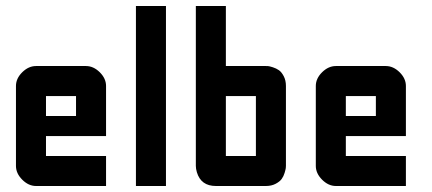

<svg xmlns="http://www.w3.org/2000/svg" viewBox="-20 -620 1439 640"><path d="M333.5 0H100.1Q75.2 0 54.2 -21Q33.2 -42 33.2 -66.9V-333.5Q33.2 -358.4 54.2 -379.2Q75.2 -399.9 100.1 -399.9H266.6Q291.5 -399.9 312.5 -379.2Q333.5 -358.4 333.5 -333.5V-166.5H133.3V-100.1H333.5ZM133.3 -233.4H233.4V-299.8H133.3Z M433.1 -600.1H533.2V0H433.1Z M632.8 -66.9V-600.1H732.9V-399.9H866.2Q869.1 -399.9 873.5 -399.7Q877.9 -399.4 889.4 -395.8Q900.9 -392.1 909.7 -386Q918.5 -379.9 925.8 -366Q933.1 -352.1 933.1 -333.5V-66.9Q933.1 -64 932.6 -59.6Q932.1 -55.2 928.7 -43.7Q925.3 -32.2 918.9 -23.4Q912.6 -14.6 898.7 -7.3Q884.8 0 866.2 0H699.7Q649.9 0 636.2 -45.9Q632.8 -57.6 632.8 -66.9ZM732.9 -100.1H833V-299.8H732.9Z M1333 0H1099.6Q1074.7 0 1053.7 -21Q1032.7 -42 1032.7 -66.9V-333.5Q1032.7 -358.4 1053.7 -379.2Q1074.7 -399.9 1099.6 -399.9H1266.1Q1291 -399.9 1312 -379.2Q1333 -358.4 1333 -333.5V-166.5H1132.8V-100.1H1333ZM1132.8 -233.4H1232.9V-299.8H1132.8Z"/></svg>

Font: Malkor
Style: Bold
Weight: 700
Version: Version 1.3